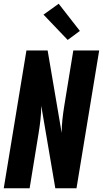

<svg xmlns="http://www.w3.org/2000/svg" viewBox="-20 -1004 549 1024"><path d="M0 0 121 -735H234L309 -295Q309 -331 313 -367.5Q317 -404 323 -441L371 -735H509L388 0H275L200 -440Q200 -404 196 -367.5Q192 -331 186 -294L138 0ZM341 -791 212 -926 293 -984 406 -839Z"/></svg>

Font: Iosevka SS04 Heavy
Style: Italic
Weight: 900
Italic angle: -9°
Monospace: yes
Designer: Belleve Invis
Foundry: Belleve Invis
Version: Version 19.0.0; ttfautohint (v1.8.4)